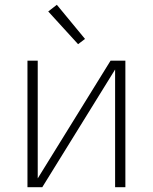

<svg xmlns="http://www.w3.org/2000/svg" viewBox="-20 -784 640 804"><path d="M95 0V-530H138V-37L443 -530H505V0H462V-493L157 0ZM307 -599 182 -736 218 -764 336 -621Z"/></svg>

Font: Iosevka Curly XLtEx
Style: Regular
Weight: 200
Width: 7
Monospace: yes
Designer: Belleve Invis
Foundry: Belleve Invis
Version: Version 11.1.0; ttfautohint (v1.8.3)